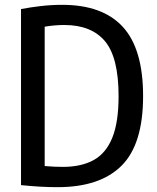

<svg xmlns="http://www.w3.org/2000/svg" viewBox="-20 -768 652 795"><path d="M218.5 7Q148.5 7 67 -1.5V-730.5Q106.5 -738 149.8 -743Q193 -748 237.5 -748Q405 -748 488.8 -656.5Q572.5 -565 572.5 -370Q572.5 -170.5 483.2 -81.8Q394 7 218.5 7ZM240.5 -77Q316.5 -77 367.8 -105.2Q419 -133.5 445 -197.8Q471 -262 471 -370Q471 -530 414.8 -597.2Q358.5 -664.5 246 -664.5Q207 -664.5 165 -657.5V-80.5Q186.5 -78.5 204.8 -77.8Q223 -77 240.5 -77Z"/></svg>

Font: Encode Sans Cnd Md
Style: Regular
Weight: 500
Width: 3
Designer: Multiple Designers
Foundry: Impallari Type
Version: Version 3.002; ttfautohint (v1.8.3) -l 8 -r 50 -G 200 -x 14 